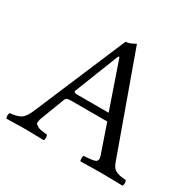

<svg xmlns="http://www.w3.org/2000/svg" viewBox="-146 -815 987 974"><g transform="rotate(30 347.5 -328.0)"><path d="M263.2 -283.2H439.9L346.2 -555.2H339.8L237.8 -296.4Q236.3 -293.5 236.8 -291Q237.3 -288.6 238.8 -287.1Q240.2 -285.6 243.7 -284.7Q247.1 -283.7 251.7 -283.4Q256.3 -283.2 263.2 -283.2ZM154.8 -79.1Q153.8 -69.3 151.9 -61.8Q149.9 -54.2 157.5 -49.1Q165 -43.9 169.4 -41Q173.8 -38.1 186 -35.6Q198.2 -33.2 205.1 -32.7Q211.9 -32.2 224.1 -30.8Q228 -25.9 228 -13.9Q228 -2 224.1 2Q149.9 0 96.2 0Q81.1 0 6.8 2Q2 -2 2 -13.9Q2 -25.9 6.8 -30.8Q44.9 -33.7 66.9 -46.4Q88.9 -59.1 106.9 -102.1L334 -638.2Q356 -638.2 389.2 -658.2L595.2 -85.9Q601.1 -67.9 609.6 -56.9Q618.2 -45.9 633.1 -40.5Q647.9 -35.2 655.5 -34.2Q663.1 -33.2 685.1 -30.8Q689.9 -25.9 689.9 -13.9Q689.9 -2 685.1 2Q610.8 0 570.8 0Q513.7 0 439.9 2Q436 -2 436 -13.9Q436 -25.9 439.9 -30.8Q445.8 -30.8 455.3 -31.5Q464.8 -32.2 470 -32.7Q475.1 -33.2 483.2 -34.2Q491.2 -35.2 495.1 -36.1Q499 -37.1 504.4 -39.1Q509.8 -41 512 -43.9Q514.2 -46.9 515.6 -51Q517.1 -55.2 516.6 -60.1Q516.1 -64.9 514.2 -71.8L456.1 -241.2H245.1Q227.1 -241.2 220.5 -237.5Q213.9 -233.9 210 -224.1Z"/></g></svg>

Font: Linux Libertine Capitals
Style: Small Caps
Weight: 400
Designer: Philipp H. Poll
Foundry: Philipp H. Poll
Version: Version 5.1.3